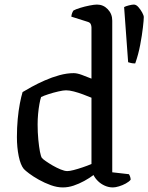

<svg xmlns="http://www.w3.org/2000/svg" viewBox="-20 -820 649 840"><path d="M254.7 0Q229.6 0 202.2 -9.9Q174.7 -19.9 150.1 -33.7Q125.4 -47.5 107.9 -60.7Q90.4 -73.8 84 -81Q69.8 -98.3 61.9 -136.6Q54 -175 54 -220.3Q54 -261.3 57.5 -298.9Q61 -336.5 66.9 -367.1Q72.8 -397.7 78.8 -417.2Q93.3 -426.2 118.9 -440.2Q144.5 -454.3 175.8 -468.1Q207 -481.9 240 -491Q272.9 -500 302.5 -500Q317.3 -500 338.2 -492.3Q359.1 -484.7 380.2 -476V-699.9Q380.2 -706.9 377.1 -714.2Q374 -721.5 363.7 -724.5L292 -747.2Q293 -756.3 295.7 -763.2Q298.5 -770 301.3 -774Q311.3 -779.6 330.9 -785.6Q350.5 -791.7 371.6 -795.8Q392.7 -800 404.3 -800Q432 -800 451.5 -779.6Q471.1 -759.2 471.1 -729.8V-66.2L544 -57.9Q546 -55.4 548.8 -48.3Q551.6 -41.3 551.6 -33.7Q544.8 -25.2 530.4 -17.2Q516 -9.3 500.4 -4.7Q484.8 0 474 0Q455.4 0 438.3 -7.7Q421.2 -15.3 408.5 -27.9Q395.8 -40.4 389.1 -54.2Q371.4 -40.9 348.5 -28.3Q325.7 -15.8 302 -7.9Q278.2 0 254.7 0ZM274.6 -71.5Q284.6 -71.5 302.4 -76.1Q320.3 -80.7 341.5 -87.9Q362.7 -95 380.2 -102.5V-392.5Q363.3 -399.5 343 -407.1Q322.6 -414.7 303 -419.8Q283.4 -424.9 268.8 -424.9Q256.9 -424.9 235 -419.8Q213 -414.8 191.6 -407.8Q170.2 -400.9 159.8 -395.4Q156.1 -385 152.5 -365Q148.9 -345.1 146.7 -321.6Q144.6 -298.1 144.6 -275.7Q144.6 -240.7 147.6 -209.5Q150.6 -178.3 154.7 -156.7Q158.9 -135.1 163.3 -129Q167.2 -124.1 180.5 -114.9Q193.8 -105.6 210.8 -95.7Q227.9 -85.9 245.3 -78.7Q262.7 -71.5 274.6 -71.5ZM571.6 -542.5Q560.8 -542.5 553.3 -544.3Q545.9 -546 540.6 -547.8L523 -789Q530 -793 544 -796.5Q558 -800 565.5 -800Q575.9 -800 585.6 -788.8Q595.3 -777.7 602.2 -764.9Q609.1 -752.1 609.1 -745.1Q609.1 -733.1 605.2 -699.6Q601.4 -666.1 593.4 -623.9Q585.5 -581.6 571.6 -542.5Z"/></svg>

Font: Texturina Medium
Style: Regular
Weight: 500
Designer: Guillermo Torres Carreño
Foundry: Omnibus-Type
Version: Version 1.003